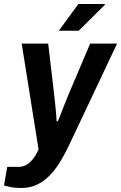

<svg xmlns="http://www.w3.org/2000/svg" viewBox="-57 -744 603 956"><path d="M49 192Q16 192 -6.5 187Q-29 182 -37 179L-21 87H34Q57 87 75 76.5Q93 66 108 46.5Q123 27 135 0L51 -527H183L211 -287Q214 -262 217 -234.5Q220 -207 222 -182.5Q224 -158 225 -140H231Q236 -151 242 -166.5Q248 -182 255 -200.5Q262 -219 270.5 -239.5Q279 -260 287 -280L392 -527H526L284 -15Q263 29 239.5 66.5Q216 104 188 132Q160 160 126 176Q92 192 49 192ZM236 -591 333 -724H465V-720L335 -591Z"/></svg>

Font: Archivo SemiCondensed
Style: Bold Italic
Weight: 700
Width: 4
Italic angle: -10°
Designer: Hector Gatti
Foundry: Omnibus-Type
Version: Version 2.001